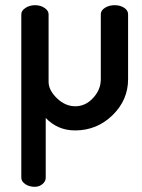

<svg xmlns="http://www.w3.org/2000/svg" viewBox="-20 -494 548 739"><path d="M269 8Q202 8 156 -40V190Q156 204 143.5 214.5Q131 225 114 225Q92 225 77 214.5Q62 204 62 190V-439Q62 -453 78 -463.5Q94 -474 115 -474Q136 -474 151.5 -463.5Q167 -453 167 -439V-179Q167 -147 199 -116Q231 -85 270 -85Q309 -85 338.5 -117Q368 -149 368 -189V-439Q368 -454 384 -464Q400 -474 421 -474Q443 -474 458 -464Q473 -454 473 -439V-189Q473 -109 413 -50.5Q353 8 269 8Z"/></svg>

Font: Dosis
Style: SemiBold
Weight: 600
Designer: Edgar Tolentino, Pablo Impallari, Igino Marini
Foundry: Edgar Tolentino, Pablo Impallari, Igino Marini
Version: Version 1.007